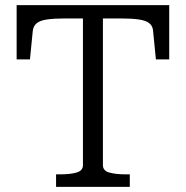

<svg xmlns="http://www.w3.org/2000/svg" viewBox="-20 -730 726 750"><path d="M304 -85V-658H236Q192 -658 164 -654Q136 -650 123 -639Q110 -628 108 -609L97 -498H45V-710H641V-498H589L578 -609Q577 -628 563.5 -639Q550 -650 522 -654Q494 -658 450 -658H382V-85Q382 -63 407 -56Q432 -49 469 -49H487V0H199V-49H217Q254 -49 279 -56Q304 -63 304 -85Z"/></svg>

Font: Roboto Serif Light
Style: Regular
Weight: 300
Designer: Greg Gazdowicz
Foundry: Commercial Type
Version: Version 1.008